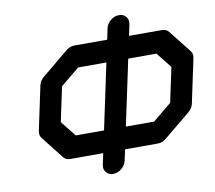

<svg xmlns="http://www.w3.org/2000/svg" viewBox="-100 -968 1371 1226"><g transform="rotate(-10 585.0 -355.0)"><path d="M526.4 -142.1 616.7 -566.9H433.6L311.5 -466.8L263.7 -242.2L343.3 -142.1ZM972.7 -242.2 1020.5 -466.8 941.4 -566.9H758.3L668 -142.1H851.1ZM1108.4 -212.9Q1102.1 -183.6 1076.7 -162.6L904.8 -21Q879.9 0 850.6 0H637.7L622.6 70.8Q616.2 100.1 591.1 120.8Q565.9 141.6 536.6 141.6Q507.3 141.6 491.2 120.6Q479 106 479 86.4Q479 79.1 481 70.8L496.1 0H283.2Q253.9 0 237.8 -21L126.5 -162.6Q114.3 -177.7 114.3 -197.3Q114.3 -204.6 116.2 -212.9L176.3 -496.1Q182.6 -525.4 208 -546.4L379.4 -688Q404.8 -709 434.1 -709H647L661.6 -779.8Q668 -809.1 693.1 -829.8Q718.3 -850.6 747.6 -850.6Q776.9 -850.6 793.5 -830.1Q805.2 -814.9 805.2 -795.9Q805.2 -788.1 803.2 -779.8L788.6 -709H1001.5Q1030.8 -709 1046.4 -688L1158.2 -546.4Q1170.4 -531.2 1170.4 -511.7Q1170.4 -504.4 1168.5 -496.1Z"/></g></svg>

Font: Robtronika
Style: Italic
Weight: 400
Italic angle: -12°
Designer: GGBot
Version: 1.00